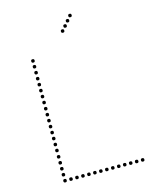

<svg xmlns="http://www.w3.org/2000/svg" viewBox="-133 -1005 857 1087"><g transform="rotate(-15 295.5 -462.0)"><path d="M319 -826Q309 -826 309 -836Q309 -846 319 -846Q329 -846 329 -836Q329 -826 319 -826ZM340 -850Q330 -850 330 -860Q330 -870 340 -870Q350 -870 350 -860Q350 -850 340 -850ZM361 -875Q351 -875 351 -885Q351 -895 361 -895Q371 -895 371 -885Q371 -875 361 -875ZM382 -900Q372 -900 372 -910Q372 -920 382 -920Q392 -920 392 -910Q392 -900 382 -900ZM113 -706Q103 -706 103 -716Q103 -726 113 -726Q123 -726 123 -716Q123 -706 113 -706ZM113 -672Q103 -672 103 -682Q103 -692 113 -692Q123 -692 123 -682Q123 -672 113 -672ZM113 -637Q103 -637 103 -647Q103 -657 113 -657Q123 -657 123 -647Q123 -637 113 -637ZM113 -602Q103 -602 103 -612Q103 -622 113 -622Q123 -622 123 -612Q123 -602 113 -602ZM113 -567Q103 -567 103 -577Q103 -587 113 -587Q123 -587 123 -577Q123 -567 113 -567ZM113 -532Q103 -532 103 -542Q103 -552 113 -552Q123 -552 123 -542Q123 -532 113 -532ZM113 -497Q103 -497 103 -507Q103 -517 113 -517Q123 -517 123 -507Q123 -497 113 -497ZM113 -462Q103 -462 103 -472Q103 -482 113 -482Q123 -482 123 -472Q123 -462 113 -462ZM113 -426Q103 -426 103 -436Q103 -446 113 -446Q123 -446 123 -436Q123 -426 113 -426ZM113 -391Q103 -391 103 -401Q103 -411 113 -411Q123 -411 123 -401Q123 -391 113 -391ZM113 -356Q103 -356 103 -366Q103 -376 113 -376Q123 -376 123 -366Q123 -356 113 -356ZM113 -321Q103 -321 103 -331Q103 -341 113 -341Q123 -341 123 -331Q123 -321 113 -321ZM113 -286Q103 -286 103 -296Q103 -306 113 -306Q123 -306 123 -296Q123 -286 113 -286ZM113 -251Q103 -251 103 -261Q103 -271 113 -271Q123 -271 123 -261Q123 -251 113 -251ZM113 -216Q103 -216 103 -226Q103 -236 113 -236Q123 -236 123 -226Q123 -216 113 -216ZM113 -181Q103 -181 103 -191Q103 -201 113 -201Q123 -201 123 -191Q123 -181 113 -181ZM113 -144Q103 -144 103 -154Q103 -164 113 -164Q123 -164 123 -154Q123 -144 113 -144ZM113 -109Q103 -109 103 -119Q103 -129 113 -129Q123 -129 123 -119Q123 -109 113 -109ZM113 -74Q103 -74 103 -84Q103 -94 113 -94Q123 -94 123 -84Q123 -74 113 -74ZM113 -39Q103 -39 103 -49Q103 -59 113 -59Q123 -59 123 -49Q123 -39 113 -39ZM113 -4Q103 -4 103 -14Q103 -24 113 -24Q123 -24 123 -14Q123 -4 113 -4ZM148 -4Q138 -4 138 -14Q138 -24 148 -24Q158 -24 158 -14Q158 -4 148 -4ZM183 -4Q173 -4 173 -14Q173 -24 183 -24Q193 -24 193 -14Q193 -4 183 -4ZM218 -4Q208 -4 208 -14Q208 -24 218 -24Q228 -24 228 -14Q228 -4 218 -4ZM253 -4Q243 -4 243 -14Q243 -24 253 -24Q263 -24 263 -14Q263 -4 253 -4ZM288 -4Q278 -4 278 -14Q278 -24 288 -24Q298 -24 298 -14Q298 -4 288 -4ZM323 -4Q313 -4 313 -14Q313 -24 323 -24Q333 -24 333 -14Q333 -4 323 -4ZM358 -4Q348 -4 348 -14Q348 -24 358 -24Q368 -24 368 -14Q368 -4 358 -4ZM393 -4Q383 -4 383 -14Q383 -24 393 -24Q403 -24 403 -14Q403 -4 393 -4ZM428 -4Q418 -4 418 -14Q418 -24 428 -24Q438 -24 438 -14Q438 -4 428 -4ZM463 -4Q453 -4 453 -14Q453 -24 463 -24Q473 -24 473 -14Q473 -4 463 -4ZM498 -4Q488 -4 488 -14Q488 -24 498 -24Q508 -24 508 -14Q508 -4 498 -4ZM533 -4Q523 -4 523 -14Q523 -24 533 -24Q543 -24 543 -14Q543 -4 533 -4ZM568 -4Q558 -4 558 -14Q558 -24 568 -24Q578 -24 578 -14Q578 -4 568 -4Z"/></g></svg>

Font: Raleway Dots
Style: Regular
Weight: 400
Designer: Matt McInerney, Pablo Impallari, Rodrigo Fuenzalida, Brenda Gallo
Foundry: Matt McInerney, Pablo Impallari, Rodrigo Fuenzalida, Brenda Gallo
Version: Version 1.000